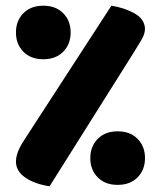

<svg xmlns="http://www.w3.org/2000/svg" viewBox="-20 -647 565 674"><path d="M371 -627Q416 -620 451.5 -600.5Q487 -581 489 -547Q489 -528 477 -508Q465 -488 451 -465L154 7Q102 -1 69 -23.5Q36 -46 36 -80Q36 -94 42 -111.5Q48 -129 64 -154ZM393 2Q349 2 323 -24.5Q297 -51 297 -92Q297 -133 323 -159.5Q349 -186 393 -186Q437 -186 463 -159.5Q489 -133 489 -92Q489 -51 463 -24.5Q437 2 393 2ZM132 -439Q88 -439 62 -465.5Q36 -492 36 -533Q36 -574 62 -600.5Q88 -627 132 -627Q176 -627 202 -600.5Q228 -574 228 -533Q228 -492 202 -465.5Q176 -439 132 -439Z"/></svg>

Font: Baloo Bhaijaan 2 ExtraBold
Style: Regular
Weight: 800
Designer: Sanskriti Dholi, Noopur Datye and Ek Type
Foundry: Ek Type
Version: Version 1.701